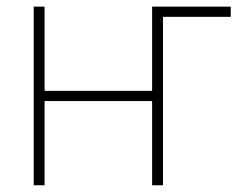

<svg xmlns="http://www.w3.org/2000/svg" viewBox="-20 -550 731 570"><path d="M665 -500H463.9V0H431.6V-250H112.3V0H80.1V-530.3H112.3V-280.3H431.6V-530.3H665Z"/></svg>

Font: Pretendard Std Thin
Style: Regular
Weight: 100
Designer: Base glyphs from Inter by Rasmus Andersson; Hangeul glyphs from Noto Sans CJK(Source Han Sans) by Jang Soo-young and Kan
Foundry: Kil Hyung-jin
Version: Version 1.309